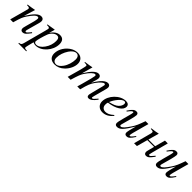

<svg xmlns="http://www.w3.org/2000/svg" viewBox="362 -1867 3499 3499"><g transform="rotate(45 2111.0 -118.0)"><path d="M465 -117C458 -108 451 -99 444 -91C415 -54 397 -38 383 -38C371 -38 367 -47 367 -56C367 -64 371 -81 381 -117L437 -320C443 -341 447 -362 447 -380C447 -416 425 -441 382 -441C318 -441 251 -381 151 -221L218 -439L214 -441C161 -430 134 -426 52 -415V-400C103 -399 117 -393 117 -373C117 -367 116 -358 115 -353L19 0H94C141 -158 149 -181 194 -248C257 -341 302 -390 342 -390C357 -390 366 -379 366 -361C366 -349 360 -313 352 -282L308 -120C294 -68 292 -55 292 -45C292 -7 314 9 339 9C386 9 411 -11 479 -104Z M726 -437 721 -441 564 -415V-400H588C604 -400 632 -397 632 -373C632 -368 628 -346 617 -306L502 126C490 173 477 188 434 189V205H637V189C590 189 575 182 575 160C575 146 598 64 615 -6C640 7 661 11 684 11C830 11 975 -151 975 -316C975 -394 940 -441 866 -441C806 -441 749 -409 695 -328ZM891 -313C891 -243 870 -170 822 -103C778 -41 730 -8 677 -8C649 -8 629 -24 629 -46C629 -80 665 -209 694 -284C717 -344 776 -398 829 -398C874 -398 891 -370 891 -313Z M1464 -301C1464 -389 1404 -441 1323 -441C1282 -441 1242 -432 1203 -411C1098 -355 1023 -240 1023 -128C1023 -41 1076 11 1170 11C1236 11 1300 -14 1358 -72C1424 -137 1464 -225 1464 -301ZM1380 -326C1380 -250 1352 -156 1306 -93C1267 -39 1229 -10 1185 -10C1138 -10 1107 -41 1107 -101C1107 -180 1135 -259 1181 -329C1221 -389 1265 -420 1309 -420C1352 -420 1380 -387 1380 -326Z M2192 -105 2177 -117 2156 -91C2126 -54 2108 -38 2091 -38C2083 -38 2079 -43 2079 -54C2079 -58 2083 -76 2089 -99L2147 -315C2156 -348 2160 -369 2160 -382C2160 -416 2139 -441 2102 -441C2082 -441 2063 -436 2039 -421C1990 -390 1949 -340 1879 -229C1906 -306 1919 -362 1919 -381C1919 -417 1899 -441 1859 -441C1798 -441 1728 -375 1639 -230L1697 -439L1694 -441C1639 -430 1611 -426 1532 -415V-400H1557C1584 -400 1598 -393 1598 -378C1598 -371 1589 -320 1573 -262L1500 0H1575C1623 -158 1637 -194 1671 -246C1727 -331 1786 -389 1820 -389C1833 -389 1842 -380 1842 -364C1842 -351 1818 -245 1774 -93L1747 0H1822C1861 -154 1881 -203 1930 -272C1980 -342 2031 -389 2061 -389C2072 -389 2081 -380 2081 -368C2081 -363 2079 -350 2074 -330L2016 -103C2006 -64 2003 -47 2003 -37C2003 -7 2017 9 2043 9C2090 9 2134 -24 2187 -98Z M2592 -109C2527 -50 2479 -34 2435 -34C2379 -34 2342 -70 2342 -125C2342 -140 2342 -166 2352 -186C2531 -209 2646 -287 2646 -373C2646 -415 2617 -441 2564 -441C2414 -441 2258 -281 2258 -126C2258 -43 2319 11 2400 11C2483 11 2547 -27 2604 -97ZM2358 -209C2392 -298 2488 -418 2545 -418C2573 -418 2580 -403 2580 -379C2580 -348 2561 -312 2530 -282C2493 -247 2445 -229 2359 -208Z M3145 -119C3094 -52 3078 -38 3062 -38C3055 -38 3051 -44 3051 -55C3051 -67 3061 -110 3066 -129L3149 -432H3075C3026 -298 3012 -260 2965 -189C2903 -95 2857 -42 2823 -42C2808 -42 2803 -52 2803 -67C2803 -71 2805 -80 2806 -83L2860 -281C2872 -324 2882 -378 2882 -393C2882 -424 2866 -441 2836 -441C2789 -441 2758 -421 2693 -322L2707 -312C2758 -379 2779 -394 2795 -394C2802 -394 2805 -388 2805 -377C2805 -365 2794 -322 2788 -299L2753 -170C2734 -101 2726 -61 2726 -42C2726 -5 2744 11 2779 11C2850 11 2900 -42 3018 -236C2986 -128 2973 -61 2973 -39C2973 -8 2991 9 3021 9C3069 9 3094 -11 3159 -110Z M3649 -117C3642 -108 3635 -99 3628 -91C3599 -54 3581 -38 3567 -38C3555 -38 3551 -47 3551 -56C3551 -64 3556 -81 3565 -117L3648 -432H3575L3521 -233H3348L3406 -439L3402 -441C3349 -430 3320 -424 3241 -415V-400C3292 -399 3306 -393 3306 -373C3306 -367 3305 -355 3304 -350L3211 0H3284L3342 -211H3516L3492 -120C3478 -68 3476 -55 3476 -45C3476 -7 3498 9 3523 9C3570 9 3595 -11 3663 -104Z M4176 -119C4125 -52 4109 -38 4093 -38C4086 -38 4082 -44 4082 -55C4082 -67 4092 -110 4097 -129L4180 -432H4106C4057 -298 4043 -260 3996 -189C3934 -95 3888 -42 3854 -42C3839 -42 3834 -52 3834 -67C3834 -71 3836 -80 3837 -83L3891 -281C3903 -324 3913 -378 3913 -393C3913 -424 3897 -441 3867 -441C3820 -441 3789 -421 3724 -322L3738 -312C3789 -379 3810 -394 3826 -394C3833 -394 3836 -388 3836 -377C3836 -365 3825 -322 3819 -299L3784 -170C3765 -101 3757 -61 3757 -42C3757 -5 3775 11 3810 11C3881 11 3931 -42 4049 -236C4017 -128 4004 -61 4004 -39C4004 -8 4022 9 4052 9C4100 9 4125 -11 4190 -110Z"/></g></svg>

Font: STIXGeneral
Style: Italic
Weight: 400
Italic angle: -16.33°
Designer: MicroPress Inc., with final additions and corrections provided by Coen Hoffman, Elsevier (retired)
Version: Version 1.1.0